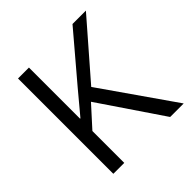

<svg xmlns="http://www.w3.org/2000/svg" viewBox="-190 -888 1044 1044"><g transform="rotate(-45 331.5 -366.5)"><path d="M183 0H99V-733H183V-340H186L293 -468L518 -733H621L348 -419L640 0H536L290 -363L183 -245Z"/></g></svg>

Font: IBM Plex Sans JP
Style: Regular
Weight: 400
Designer: Mike Abbink; Paul van der Laan; Pieter van Rosmalen; Wujin Sim; Yejin Wi; Jinhee Kim; Boomi Park; Yona Kim; Kichan Ma
Foundry: Sandoll Inc.
Version: Version 1.000